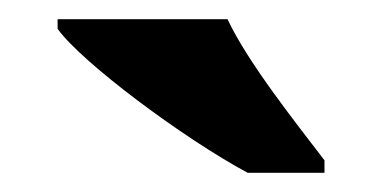

<svg xmlns="http://www.w3.org/2000/svg" viewBox="-20 -786 398 200"><path d="M238 -606H318V-619C289 -657 238 -721 217 -766H40V-756C65 -721 171 -642 238 -606Z"/></svg>

Font: Noto Serif Malayalam ExtraBold
Style: Regular
Weight: 800
Designer: Indian type Foundry, Jelle Bosma, Monotype Design Team
Foundry: Monotype Imaging Inc.
Version: Version 2.104